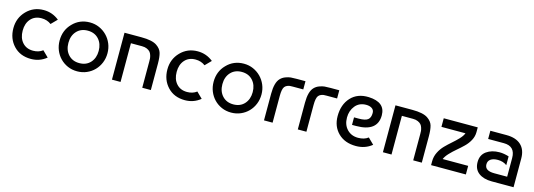

<svg xmlns="http://www.w3.org/2000/svg" viewBox="1 -1189 5277 1898"><g transform="rotate(15 2639.0 -240.0)"><path d="M388 -105 448 -46Q379 10 290 10Q179 10 112 -61.5Q45 -133 45 -240Q45 -345 115.5 -417.5Q186 -490 290 -490Q379 -490 448 -434L389 -374Q347 -406 290 -406Q221 -406 180.5 -360.5Q140 -315 140 -240Q140 -165 180.5 -119.5Q221 -74 290 -74Q348 -74 388 -105Z M588 -417Q658 -490 763 -490Q814 -490 858.5 -470.5Q903 -451 936.5 -417Q970 -383 989 -337.5Q1008 -292 1008 -240Q1008 -188 989.5 -142.5Q971 -97 938 -63Q905 -29 860 -9.5Q815 10 763 10Q710 10 665.5 -9.5Q621 -29 588 -63Q555 -97 536.5 -142.5Q518 -188 518 -240Q518 -346 588 -417ZM763 -406Q693 -406 650.5 -360Q608 -314 608 -240Q608 -166 650.5 -120Q693 -74 763 -74Q834 -74 876 -120.5Q918 -167 918 -240Q918 -313 876 -359.5Q834 -406 763 -406Z M1118 -480H1291Q1402 -480 1450 -447Q1493 -418 1504.5 -377.5Q1516 -337 1516 -271V0H1428V-270Q1428 -288 1427 -300.5Q1426 -313 1420 -332.5Q1414 -352 1403 -364.5Q1392 -377 1371 -386.5Q1350 -396 1320 -396H1206V0H1118Z M1964 -105 2024 -46Q1955 10 1866 10Q1755 10 1688 -61.5Q1621 -133 1621 -240Q1621 -345 1691.5 -417.5Q1762 -490 1866 -490Q1955 -490 2024 -434L1965 -374Q1923 -406 1866 -406Q1797 -406 1756.5 -360.5Q1716 -315 1716 -240Q1716 -165 1756.5 -119.5Q1797 -74 1866 -74Q1924 -74 1964 -105Z M2164 -417Q2234 -490 2339 -490Q2390 -490 2434.5 -470.5Q2479 -451 2512.5 -417Q2546 -383 2565 -337.5Q2584 -292 2584 -240Q2584 -188 2565.5 -142.5Q2547 -97 2514 -63Q2481 -29 2436 -9.5Q2391 10 2339 10Q2286 10 2241.5 -9.5Q2197 -29 2164 -63Q2131 -97 2112.5 -142.5Q2094 -188 2094 -240Q2094 -346 2164 -417ZM2339 -406Q2269 -406 2226.5 -360Q2184 -314 2184 -240Q2184 -166 2226.5 -120Q2269 -74 2339 -74Q2410 -74 2452 -120.5Q2494 -167 2494 -240Q2494 -313 2452 -359.5Q2410 -406 2339 -406Z M2674 0V-273Q2674 -388 2717 -432Q2738 -454 2768 -465Q2798 -476 2820.5 -478Q2843 -480 2882 -480H2970V-396H2864Q2844 -396 2833 -395Q2822 -394 2807 -388Q2792 -382 2781 -369Q2762 -345 2762 -273V0Z M3020 0V-273Q3020 -388 3063 -432Q3084 -454 3114 -465Q3144 -476 3166.5 -478Q3189 -480 3228 -480H3316V-396H3210Q3190 -396 3179 -395Q3168 -394 3153 -388Q3138 -382 3127 -369Q3108 -345 3108 -273V0Z M3616 -490Q3786 -483 3786 -349Q3786 -182 3567 -182H3526V-259H3574Q3641 -259 3667 -279.5Q3693 -300 3693 -348Q3693 -379 3670 -394.5Q3647 -410 3611 -410Q3540 -410 3499.5 -360Q3459 -310 3459 -240Q3459 -166 3502.5 -120Q3546 -74 3616 -74Q3679 -74 3719 -105L3779 -46Q3710 10 3616 10Q3502 10 3434 -57Q3366 -124 3366 -230Q3366 -348 3433 -421Q3500 -494 3616 -490Z M3891 -480H4064Q4175 -480 4223 -447Q4266 -418 4277.5 -377.5Q4289 -337 4289 -271V0H4201V-270Q4201 -288 4200 -300.5Q4199 -313 4193 -332.5Q4187 -352 4176 -364.5Q4165 -377 4144 -386.5Q4123 -396 4093 -396H3979V0H3891Z M4384 0V-40Q4384 -88 4405.5 -131.5Q4427 -175 4459.5 -208Q4492 -241 4525.5 -270Q4559 -299 4589.5 -331Q4620 -363 4631 -392H4385V-480H4733V-431Q4733 -387 4711.5 -347Q4690 -307 4657 -275Q4624 -243 4589.5 -214Q4555 -185 4523.5 -152Q4492 -119 4479 -88H4740V0Z M5102 -282V-192Q5064 -221 5009 -221Q4962 -221 4936 -202.5Q4910 -184 4910 -150Q4910 -84 5008 -84H5140V-275Q5140 -396 5022 -396H4862V-480H5027Q5124 -480 5176 -432Q5228 -384 5228 -294V0H5005Q4920 0 4870 -38Q4820 -76 4820 -149Q4820 -222 4873 -260Q4926 -298 5006 -298Q5051 -298 5102 -282Z"/></g></svg>

Font: Baumans
Style: Regular
Weight: 400
Designer: Henadij Zarechnjuk
Foundry: Cyreal (www.cyreal.org)
Version: Version 001.001